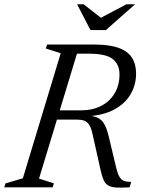

<svg xmlns="http://www.w3.org/2000/svg" viewBox="-38 -881 672 903"><path d="M343 -362Q397 -362 437.8 -383Q478.5 -404 501.2 -442.2Q524 -480.5 524 -531Q524 -578.5 492 -603.5Q460 -628.5 381 -628.5H257.5L273 -671.5H405.5Q476 -671.5 519.2 -656Q562.5 -640.5 582.2 -610.2Q602 -580 602 -535Q602 -481.5 576 -437.5Q550 -393.5 499.8 -366.2Q449.5 -339 376.5 -334.5V-337Q408.5 -335.5 427 -324.2Q445.5 -313 456.2 -290.5Q467 -268 475 -232.5L507 -98.5Q514.5 -65.5 523.5 -50Q532.5 -34.5 545.8 -30Q559 -25.5 579 -25.5L571.5 0Q532.5 2.5 508.5 1Q484.5 -0.5 470.8 -8.8Q457 -17 449.2 -34.5Q441.5 -52 435 -81.5L397 -251.5Q391 -279.5 381.5 -294Q372 -308.5 358.2 -313.5Q344.5 -318.5 323.5 -318.5H164.5L177 -362ZM145.5 -41 215.5 -18.5 209.5 0H-18L-12 -18.5L69.5 -42.5L247.5 -630.5L177.5 -653L183.5 -671.5H337ZM597.5 -861 460 -739.5H387.5L324.5 -861H355L441.5 -793.5H429L557 -861Z"/></svg>

Font: Newsreader 20pt
Style: Italic
Weight: 400
Italic angle: -17°
Version: Version 1.003